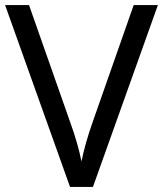

<svg xmlns="http://www.w3.org/2000/svg" viewBox="-20 -734 640 754"><path d="M600 -714 345 0H255L0 -714H94L255 -256Q271 -212 282 -173.5Q293 -135 300 -100Q307 -135 318 -174Q329 -213 345 -258L505 -714Z"/></svg>

Font: Noto Sans Takri
Style: Regular
Weight: 400
Designer: Monotype Design Team
Foundry: Monotype Imaging Inc.
Version: Version 2.003; ttfautohint (v1.8.4.7-5d5b)